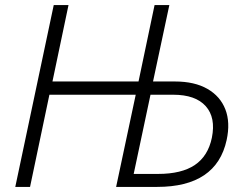

<svg xmlns="http://www.w3.org/2000/svg" viewBox="-20 -734 973 754"><path d="M40 0 191 -714H249L186 -414H524L587 -714H645L581 -414H667Q744 -414 794.5 -385Q845 -356 865 -304.5Q885 -253 870 -184Q830 0 597 0H436L513 -362H174L98 0ZM505 -51H601Q693 -51 745 -86Q797 -121 812 -193Q828 -272 788 -317Q748 -362 660 -362H571Z"/></svg>

Font: Noto Sans Light
Style: Italic
Weight: 300
Italic angle: -12°
Designer: Monotype Design Team
Foundry: Monotype Imaging Inc.
Version: Version 2.013; ttfautohint (v1.8.4.7-5d5b)